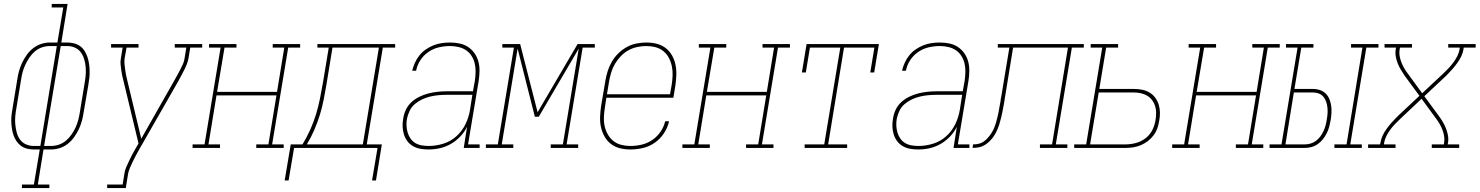

<svg xmlns="http://www.w3.org/2000/svg" viewBox="-20 -755 7552 980"><path d="M92 205V187H153L183 8H152Q134 8 117 3.5Q100 -1 86.5 -11Q73 -21 63.5 -35.5Q54 -50 48.5 -66.5Q43 -83 40.5 -100.5Q38 -118 37.5 -136Q37 -154 39.5 -172Q42 -190 45 -208L68 -348Q71 -370 77 -392Q83 -414 93 -435Q103 -456 117 -475.5Q131 -495 150 -509.5Q169 -524 191 -531Q213 -538 235 -538H273L303 -717H244V-735H325L293 -538H323Q341 -538 358.5 -533.5Q376 -529 389.5 -519Q403 -509 412 -494.5Q421 -480 426.5 -463.5Q432 -447 434.5 -429.5Q437 -412 437.5 -394Q438 -376 436 -358Q434 -340 431 -322L407 -182Q404 -160 398 -138Q392 -116 382 -95Q372 -74 358 -54.5Q344 -35 325.5 -20.5Q307 -6 284.5 1Q262 8 240 8H202L173 187H232V205ZM152 -10H186L270 -520H235Q215 -520 195 -513.5Q175 -507 158.5 -493Q142 -479 130 -461Q118 -443 109 -424Q100 -405 95 -385Q90 -365 87 -345L64 -205Q60 -184 58 -162.5Q56 -141 58 -120.5Q60 -100 65 -80Q70 -60 81.5 -43.5Q93 -27 112 -18.5Q131 -10 152 -10ZM205 -10H240Q260 -10 280 -16.5Q300 -23 316.5 -37Q333 -51 345.5 -69Q358 -87 366.5 -106Q375 -125 380 -145Q385 -165 388 -185L411 -325Q415 -346 417 -367.5Q419 -389 417.5 -409.5Q416 -430 410.5 -450Q405 -470 393.5 -486.5Q382 -503 363.5 -511.5Q345 -520 323 -520H290Z M527 205V187H606L615 131Q617 115 624 99Q631 83 638.5 67Q646 51 654 35.5Q662 20 671 5L687 -23L611 -339Q607 -353 604 -367.5Q601 -382 599 -396.5Q597 -411 595.5 -426Q594 -441 597 -457L606 -512H547V-530H687V-512H626L616 -457Q614 -442 615.5 -427.5Q617 -413 619 -399Q621 -385 623.5 -371Q626 -357 630 -343L701 -47L872 -348Q879 -361 886.5 -374.5Q894 -388 901 -401.5Q908 -415 914 -428.5Q920 -442 922 -457L931 -512H872V-530H1012V-512H951L942 -457Q939 -441 933 -426Q927 -411 919.5 -396.5Q912 -382 904.5 -367.5Q897 -353 889 -339L687 14Q679 28 671.5 42.5Q664 57 657 71.5Q650 86 643.5 101Q637 116 634 131L622 205Z M963 0V-18H1024L1106 -512H1047V-530H1187V-512H1126L1088 -286H1394L1431 -512H1372V-530H1512V-512H1451L1369 -18H1428V0H1288V-18H1350L1391 -268H1085L1044 -18H1103V0Z M1433 166 1464 -18H1524Q1546 -54 1563.5 -93Q1581 -132 1593 -171.5Q1605 -211 1613 -251Q1621 -291 1628 -331L1658 -512H1600V-530H1997V-512H1934L1852 -18H1929L1899 166H1879L1907 0H1481L1453 166ZM1546 -18H1832L1914 -512H1677L1647 -328Q1640 -288 1632.5 -248.5Q1625 -209 1613 -170Q1601 -131 1584.5 -92.5Q1568 -54 1546 -18Z M2167 8Q2146 8 2126 4.5Q2106 1 2089 -8.5Q2072 -18 2060 -33.5Q2048 -49 2042 -68Q2036 -87 2035 -107.5Q2034 -128 2038 -149Q2041 -172 2051.5 -194.5Q2062 -217 2080 -233.5Q2098 -250 2120.5 -261Q2143 -272 2166.5 -278Q2190 -284 2213 -286.5Q2236 -289 2259 -289H2394L2404 -344Q2407 -366 2407.5 -388.5Q2408 -411 2403 -431.5Q2398 -452 2387 -469.5Q2376 -487 2359 -498.5Q2342 -510 2320.5 -515Q2299 -520 2277 -520Q2249 -520 2220.5 -513.5Q2192 -507 2167 -490Q2142 -473 2125.5 -447.5Q2109 -422 2104 -394H2084Q2089 -415 2098 -435Q2107 -455 2121 -472.5Q2135 -490 2154 -503Q2173 -516 2193.5 -524Q2214 -532 2235 -535Q2256 -538 2277 -538Q2302 -538 2326 -533Q2350 -528 2369.5 -515Q2389 -502 2402.5 -482.5Q2416 -463 2422 -440Q2428 -417 2427.5 -391.5Q2427 -366 2423 -341L2369 -18H2428V0H2347L2364 -108Q2351 -81 2329 -58Q2307 -35 2280.5 -20Q2254 -5 2225 1.5Q2196 8 2167 8ZM2168 -10Q2205 -10 2242.5 -21.5Q2280 -33 2309.5 -59.5Q2339 -86 2356 -121.5Q2373 -157 2379 -194L2391 -271H2259Q2238 -271 2217 -269Q2196 -267 2175 -262Q2154 -257 2134 -247.5Q2114 -238 2097 -223.5Q2080 -209 2070.5 -188.5Q2061 -168 2057 -148Q2054 -130 2055 -112Q2056 -94 2061 -77.5Q2066 -61 2076 -47Q2086 -33 2100.5 -24.5Q2115 -16 2132.5 -13Q2150 -10 2168 -10Z M2460 0V-18H2521L2603 -512H2544V-530H2635L2724 -182L2928 -530H3016V-512H2954L2872 -18H2931V0H2791V-18H2853L2934 -507L2730 -159H2710L2622 -507L2541 -18H2600V0Z M3197 8Q3170 8 3144 1.5Q3118 -5 3098 -20.5Q3078 -36 3065.5 -58.5Q3053 -81 3047.5 -106Q3042 -131 3043 -158.5Q3044 -186 3048 -213L3070 -343Q3074 -368 3082 -393Q3090 -418 3103.5 -441Q3117 -464 3136.5 -483Q3156 -502 3179.5 -515Q3203 -528 3229 -533Q3255 -538 3280 -538Q3307 -538 3332.5 -531.5Q3358 -525 3378 -509.5Q3398 -494 3410.5 -471.5Q3423 -449 3428 -423.5Q3433 -398 3432 -371Q3431 -344 3427 -317L3417 -256H3075L3068 -210Q3064 -186 3062.5 -161.5Q3061 -137 3065.5 -114.5Q3070 -92 3081 -71.5Q3092 -51 3109.5 -36.5Q3127 -22 3150 -16Q3173 -10 3197 -10Q3226 -10 3254.5 -16.5Q3283 -23 3308.5 -40Q3334 -57 3351.5 -82.5Q3369 -108 3375 -136H3395Q3388 -104 3369 -75Q3350 -46 3322 -26.5Q3294 -7 3261.5 0.5Q3229 8 3197 8ZM3400 -274 3408 -320Q3412 -344 3413 -368.5Q3414 -393 3409.5 -415.5Q3405 -438 3394.5 -458.5Q3384 -479 3366.5 -493.5Q3349 -508 3326 -514Q3303 -520 3279 -520Q3256 -520 3232.5 -515Q3209 -510 3188 -498.5Q3167 -487 3149.5 -469Q3132 -451 3119.5 -430Q3107 -409 3100 -386Q3093 -363 3089 -340L3078 -274Z M3463 0V-18H3524L3606 -512H3547V-530H3687V-512H3626L3588 -286H3894L3931 -512H3872V-530H4012V-512H3951L3869 -18H3928V0H3788V-18H3850L3891 -268H3585L3544 -18H3603V0Z M4087 0V-18H4187L4269 -512H4114L4093 -385H4073L4097 -530H4466L4442 -385H4422L4443 -512H4288L4207 -18H4304V0Z M4667 8Q4646 8 4626 4.5Q4606 1 4589 -8.5Q4572 -18 4560 -33.5Q4548 -49 4542 -68Q4536 -87 4535 -107.5Q4534 -128 4538 -149Q4541 -172 4551.5 -194.5Q4562 -217 4580 -233.5Q4598 -250 4620.5 -261Q4643 -272 4666.5 -278Q4690 -284 4713 -286.5Q4736 -289 4759 -289H4894L4904 -344Q4907 -366 4907.5 -388.5Q4908 -411 4903 -431.5Q4898 -452 4887 -469.5Q4876 -487 4859 -498.5Q4842 -510 4820.5 -515Q4799 -520 4777 -520Q4749 -520 4720.5 -513.5Q4692 -507 4667 -490Q4642 -473 4625.5 -447.5Q4609 -422 4604 -394H4584Q4589 -415 4598 -435Q4607 -455 4621 -472.5Q4635 -490 4654 -503Q4673 -516 4693.5 -524Q4714 -532 4735 -535Q4756 -538 4777 -538Q4802 -538 4826 -533Q4850 -528 4869.5 -515Q4889 -502 4902.5 -482.5Q4916 -463 4922 -440Q4928 -417 4927.5 -391.5Q4927 -366 4923 -341L4869 -18H4928V0H4847L4864 -108Q4851 -81 4829 -58Q4807 -35 4780.5 -20Q4754 -5 4725 1.5Q4696 8 4667 8ZM4668 -10Q4705 -10 4742.5 -21.5Q4780 -33 4809.5 -59.5Q4839 -86 4856 -121.5Q4873 -157 4879 -194L4891 -271H4759Q4738 -271 4717 -269Q4696 -267 4675 -262Q4654 -257 4634 -247.5Q4614 -238 4597 -223.5Q4580 -209 4570.5 -188.5Q4561 -168 4557 -148Q4554 -130 4555 -112Q4556 -94 4561 -77.5Q4566 -61 4576 -47Q4586 -33 4600.5 -24.5Q4615 -16 4632.5 -13Q4650 -10 4668 -10Z M4944 0 4947 -18Q4961 -18 4975 -21Q4989 -24 5001 -32.5Q5013 -41 5023 -52.5Q5033 -64 5041 -76.5Q5049 -89 5054.5 -102.5Q5060 -116 5064 -129.5Q5068 -143 5071 -156.5Q5074 -170 5077 -184Q5080 -198 5082 -212Q5084 -226 5087 -239Q5087 -242 5087.5 -244Q5088 -246 5088 -249L5089 -255Q5090 -257 5090 -259Q5090 -261 5091 -264L5132 -512H5073V-530H5512V-512H5451L5369 -18H5428V0H5288V-18H5350L5431 -512H5151L5110 -261Q5109 -257 5108.5 -253.5Q5108 -250 5108 -247Q5105 -231 5102.5 -215.5Q5100 -200 5096.5 -184Q5093 -168 5089.5 -152.5Q5086 -137 5081 -121.5Q5076 -106 5069.5 -91Q5063 -76 5054 -62Q5045 -48 5032.5 -35.5Q5020 -23 5006 -14.5Q4992 -6 4975.5 -3Q4959 0 4944 0Z M5463 0V-18H5524L5606 -512H5547V-530H5687V-512H5626L5591 -301H5768Q5789 -301 5809.5 -297Q5830 -293 5847 -283Q5864 -273 5876 -257Q5888 -241 5894 -222Q5900 -203 5900.5 -181.5Q5901 -160 5897 -140Q5894 -120 5887.5 -101Q5881 -82 5868.5 -65Q5856 -48 5839 -35Q5822 -22 5803 -14Q5784 -6 5764 -3Q5744 0 5725 0ZM5544 -18H5725Q5751 -18 5777.5 -25Q5804 -32 5826.5 -49Q5849 -66 5861.5 -91Q5874 -116 5878 -142Q5881 -160 5881 -178.5Q5881 -197 5876 -213.5Q5871 -230 5860.5 -244Q5850 -258 5835.5 -266.5Q5821 -275 5803.5 -279Q5786 -283 5768 -283H5588Z M5963 0V-18H6024L6106 -512H6047V-530H6187V-512H6126L6088 -286H6394L6431 -512H6372V-530H6512V-512H6451L6369 -18H6428V0H6288V-18H6350L6391 -268H6085L6044 -18H6103V0Z M6791 0V-18H6853L6934 -512H6876V-530H7016V-512H6954L6872 -18H6931V0ZM6460 0V-18H6521L6603 -512H6544V-530H6684V-512H6622L6587 -301H6682Q6701 -301 6718 -295Q6735 -289 6747 -277Q6759 -265 6765.5 -249Q6772 -233 6774.5 -215Q6777 -197 6776 -178.5Q6775 -160 6772 -142Q6769 -125 6764.5 -108Q6760 -91 6752 -75Q6744 -59 6732.5 -44.5Q6721 -30 6706 -19.5Q6691 -9 6674 -4.5Q6657 0 6640 0ZM6541 -18H6640Q6655 -18 6670 -22.5Q6685 -27 6697.5 -36.5Q6710 -46 6719.5 -59Q6729 -72 6735.5 -86Q6742 -100 6746 -115Q6750 -130 6752 -145Q6755 -160 6756 -175.5Q6757 -191 6755.5 -206Q6754 -221 6749 -235.5Q6744 -250 6735 -261Q6726 -272 6712 -277.5Q6698 -283 6682 -283H6584Z M6963 0V-18H7024L7026 -27Q7029 -45 7037 -62.5Q7045 -80 7056.5 -96Q7068 -112 7081 -127Q7094 -142 7108 -156Q7108 -156 7108 -156Q7108 -156 7108 -156H7109Q7110 -158 7112 -159.5Q7114 -161 7115 -163L7225 -266L7150 -368Q7140 -383 7130.5 -398.5Q7121 -414 7114.5 -430.5Q7108 -447 7104.5 -465.5Q7101 -484 7104 -504L7106 -512H7047V-530H7187V-512H7126L7124 -504Q7121 -486 7124 -469Q7127 -452 7133 -436.5Q7139 -421 7147.5 -406.5Q7156 -392 7166 -379L7239 -279L7347 -380Q7361 -393 7374 -407Q7387 -421 7398.5 -436.5Q7410 -452 7418.5 -469Q7427 -486 7430 -504L7431 -512H7372V-530H7512V-512H7451L7450 -504Q7447 -485 7438.5 -467.5Q7430 -450 7418.5 -434Q7407 -418 7394 -403Q7381 -388 7367 -374Q7367 -374 7367 -374Q7367 -374 7367 -374H7366Q7365 -372 7363.5 -370.5Q7362 -369 7360 -367L7250 -264L7325 -162Q7336 -147 7345 -131.5Q7354 -116 7360.5 -99.5Q7367 -83 7370.5 -64.5Q7374 -46 7371 -27L7369 -18H7428V0H7288V-18H7350L7351 -27Q7354 -44 7351 -61Q7348 -78 7342 -93.5Q7336 -109 7327.5 -123.5Q7319 -138 7309 -151L7236 -251L7129 -150Q7115 -137 7101.5 -123Q7088 -109 7076.5 -93.5Q7065 -78 7056.5 -61Q7048 -44 7045 -27L7044 -18H7103V0Z"/></svg>

Font: Iosevka Curly Slab ThObl
Style: Regular
Weight: 100
Italic angle: -9°
Monospace: yes
Designer: Belleve Invis
Foundry: Belleve Invis
Version: Version 11.0.0; ttfautohint (v1.8.3)